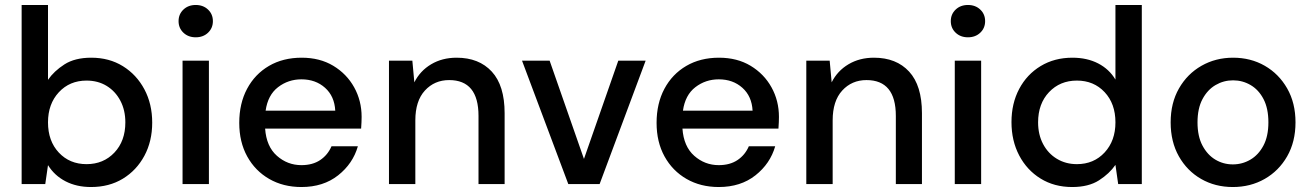

<svg xmlns="http://www.w3.org/2000/svg" viewBox="-20 -740 5277 772"><path d="M346 12Q288 12 243.5 -11Q199 -34 173 -76L162 0H67V-720H173V-419Q197 -454 239 -481Q281 -508 347 -508Q419 -508 474 -474Q529 -440 560.5 -381Q592 -322 592 -247Q592 -172 560.5 -113.5Q529 -55 474 -21.5Q419 12 346 12ZM328 -80Q396 -80 440 -126.5Q484 -173 484 -248Q484 -297 464 -335Q444 -373 409 -394.5Q374 -416 328 -416Q260 -416 216.5 -369Q173 -322 173 -248Q173 -173 216.5 -126.5Q260 -80 328 -80Z M767 -590Q737 -590 717.5 -608.5Q698 -627 698 -655Q698 -683 717.5 -701.5Q737 -720 767 -720Q797 -720 816.5 -701.5Q836 -683 836 -655Q836 -627 816.5 -608.5Q797 -590 767 -590ZM714 0V-496H820V0Z M1192 12Q1119 12 1062.5 -20.5Q1006 -53 974 -111Q942 -169 942 -246Q942 -324 973.5 -383Q1005 -442 1061.5 -475Q1118 -508 1193 -508Q1266 -508 1320 -475.5Q1374 -443 1404 -389Q1434 -335 1434 -270Q1434 -260 1433.5 -248.5Q1433 -237 1432 -223H1046Q1051 -151 1093.5 -113.5Q1136 -76 1192 -76Q1237 -76 1267.5 -96.5Q1298 -117 1313 -152H1419Q1399 -82 1339.5 -35Q1280 12 1192 12ZM1192 -421Q1139 -421 1098 -389.5Q1057 -358 1048 -295H1328Q1325 -353 1287 -387Q1249 -421 1192 -421Z M1544 0V-496H1638L1646 -409Q1669 -455 1713.5 -481.5Q1758 -508 1816 -508Q1906 -508 1957.5 -452Q2009 -396 2009 -285V0H1904V-274Q1904 -418 1786 -418Q1727 -418 1688.5 -376Q1650 -334 1650 -256V0Z M2265 0 2079 -496H2190L2328 -101L2466 -496H2576L2391 0Z M2870 12Q2797 12 2740.5 -20.5Q2684 -53 2652 -111Q2620 -169 2620 -246Q2620 -324 2651.5 -383Q2683 -442 2739.5 -475Q2796 -508 2871 -508Q2944 -508 2998 -475.5Q3052 -443 3082 -389Q3112 -335 3112 -270Q3112 -260 3111.5 -248.5Q3111 -237 3110 -223H2724Q2729 -151 2771.5 -113.5Q2814 -76 2870 -76Q2915 -76 2945.5 -96.5Q2976 -117 2991 -152H3097Q3077 -82 3017.5 -35Q2958 12 2870 12ZM2870 -421Q2817 -421 2776 -389.5Q2735 -358 2726 -295H3006Q3003 -353 2965 -387Q2927 -421 2870 -421Z M3222 0V-496H3316L3324 -409Q3347 -455 3391.5 -481.5Q3436 -508 3494 -508Q3584 -508 3635.5 -452Q3687 -396 3687 -285V0H3582V-274Q3582 -418 3464 -418Q3405 -418 3366.5 -376Q3328 -334 3328 -256V0Z M3872 -590Q3842 -590 3822.5 -608.5Q3803 -627 3803 -655Q3803 -683 3822.5 -701.5Q3842 -720 3872 -720Q3902 -720 3921.5 -701.5Q3941 -683 3941 -655Q3941 -627 3921.5 -608.5Q3902 -590 3872 -590ZM3819 0V-496H3925V0Z M4291 12Q4219 12 4164 -22Q4109 -56 4078 -115Q4047 -174 4047 -249Q4047 -324 4078 -382.5Q4109 -441 4164.5 -474.5Q4220 -508 4292 -508Q4351 -508 4395.5 -485Q4440 -462 4465 -420V-720H4571V0H4476L4465 -77Q4441 -42 4399 -15Q4357 12 4291 12ZM4310 -80Q4378 -80 4421.5 -127Q4465 -174 4465 -248Q4465 -323 4421.5 -369.5Q4378 -416 4310 -416Q4242 -416 4198 -369.5Q4154 -323 4154 -248Q4154 -199 4174 -161Q4194 -123 4229.5 -101.5Q4265 -80 4310 -80Z M4937 12Q4866 12 4809.5 -20.5Q4753 -53 4720 -111.5Q4687 -170 4687 -248Q4687 -326 4720.5 -384.5Q4754 -443 4811 -475.5Q4868 -508 4938 -508Q5009 -508 5065.5 -475.5Q5122 -443 5155.5 -384.5Q5189 -326 5189 -248Q5189 -170 5155.5 -111.5Q5122 -53 5065 -20.5Q5008 12 4937 12ZM4937 -79Q4975 -79 5007.5 -98Q5040 -117 5060 -154.5Q5080 -192 5080 -248Q5080 -304 5060.5 -341.5Q5041 -379 5008.5 -398Q4976 -417 4938 -417Q4900 -417 4867.5 -398Q4835 -379 4815 -341.5Q4795 -304 4795 -248Q4795 -192 4815 -154.5Q4835 -117 4867 -98Q4899 -79 4937 -79Z"/></svg>

Font: Firefly Display Medium
Style: Regular
Weight: 500
Designer: Colophon Foundry, Jonny Pinhorn
Foundry: Colophon Foundry
Version: Version 1.200; ttfautohint (v1.8.3)